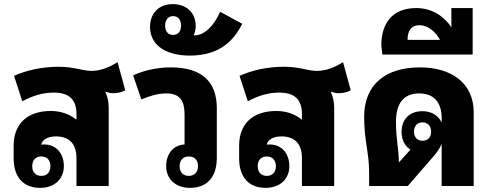

<svg xmlns="http://www.w3.org/2000/svg" viewBox="-20 -900 2377 929"><path d="M174 9C247 9 289 -37 289 -96C289 -154 255 -201 194 -201C189 -201 184 -201 179 -200C186 -225 211 -240 251 -240C314 -240 350 -205 350 -135V0H506V-378C506 -405 501 -431 490 -454L491 -456C503 -452 516 -449 525 -449C547 -449 568 -453 586 -463L549 -599C511 -576 470 -557 421 -557C380 -557 338 -577 263 -577C183 -577 108 -560 48 -533L88 -410C135 -435 184 -452 240 -452C315 -452 350 -418 350 -348V-322H348C315 -349 272 -363 226 -363C114 -363 46 -303 46 -194V-135C46 -35 100 9 174 9ZM180 -49C153 -49 136 -66 136 -96C136 -126 153 -143 180 -143C207 -143 224 -125 224 -96C224 -66 207 -49 180 -49Z M1029 -377C1029 -498 964 -574 806 -574C736 -574 670 -557 624 -535L664 -419C705 -436 744 -448 785 -448C852 -448 873 -410 873 -347V-201C816 -198 784 -153 784 -96C784 -37 826 9 899 9C974 9 1029 -35 1029 -135ZM893 -143C920 -143 938 -127 938 -96C938 -66 920 -49 893 -49C867 -49 849 -66 849 -96C849 -126 867 -143 893 -143Z M898 -631C1027 -631 1104 -688 1152 -785L1045 -843C1018 -780 972 -729 921 -729H917C923 -743 927 -758 927 -773C927 -838 883 -880 816 -880C743 -880 706 -830 706 -770C706 -673 795 -631 898 -631ZM817 -731C793 -731 779 -749 779 -776C779 -803 793 -822 817 -822C842 -822 856 -804 856 -776C856 -749 842 -731 817 -731Z M1265 9C1338 9 1380 -37 1380 -96C1380 -154 1346 -201 1285 -201C1280 -201 1275 -201 1270 -200C1277 -225 1302 -240 1342 -240C1405 -240 1441 -205 1441 -135V0H1597V-378C1597 -405 1592 -431 1581 -454L1582 -456C1594 -452 1607 -449 1616 -449C1638 -449 1659 -453 1677 -463L1640 -599C1602 -576 1561 -557 1512 -557C1471 -557 1429 -577 1354 -577C1274 -577 1199 -560 1139 -533L1179 -410C1226 -435 1275 -452 1331 -452C1406 -452 1441 -418 1441 -348V-322H1439C1406 -349 1363 -363 1317 -363C1205 -363 1137 -303 1137 -194V-135C1137 -35 1191 9 1265 9ZM1271 -49C1244 -49 1227 -66 1227 -96C1227 -126 1244 -143 1271 -143C1298 -143 1315 -125 1315 -96C1315 -66 1298 -49 1271 -49Z M1766 0H1953L2071 -136C2091 -158 2107 -180 2117 -204V0H2272V-357C2272 -498 2164 -574 2012 -574C1850 -574 1742 -495 1742 -335C1742 -216 1766 -166 1766 -63ZM1896 -311C1896 -401 1934 -448 2008 -448C2083 -448 2117 -401 2117 -328V-307C2101 -341 2069 -362 2024 -362C1961 -362 1923 -323 1923 -261C1923 -224 1939 -193 1966 -176L1910 -114C1909 -191 1896 -218 1896 -311ZM2025 -219C1999 -219 1983 -236 1983 -263C1983 -290 1999 -308 2025 -308C2049 -308 2066 -290 2066 -263C2066 -235 2049 -219 2025 -219Z M1830 -636H2267V-861H2164V-768C2131 -818 2073 -861 1994 -861C1875 -861 1825 -783 1825 -681ZM1952 -707C1952 -748 1967 -778 2010 -778C2053 -778 2090 -743 2109 -707Z"/></svg>

Font: Noto Sans Thai Looped SemiCondensed ExtraBold
Style: Regular
Weight: 800
Width: 4
Designer: Sasikarn Vongin, Ben Mitchell
Foundry: The Fontpad Ltd
Version: Version 1.001